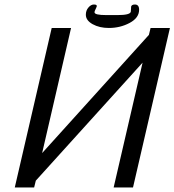

<svg xmlns="http://www.w3.org/2000/svg" viewBox="-20 -823 766 843"><path d="M44.9 0ZM356.9 -758.3Q356.9 -776.9 368.2 -790Q379.4 -803.2 392.1 -803.2Q399.9 -803.2 402.8 -801Q405.8 -798.8 404.8 -794.9Q403.8 -791 401.6 -786.9Q399.4 -782.7 397.2 -777.6Q395 -772.5 395 -769Q395 -756.8 446.3 -756.8H496.1Q550.3 -756.8 554.2 -771Q555.2 -775.9 555.2 -783Q555.2 -790 555.7 -793.7Q556.2 -797.4 560.1 -800.3Q564 -803.2 572.3 -803.2Q590.8 -803.2 590.8 -780.3Q590.8 -744.6 549.3 -722.4Q507.8 -700.2 458 -700.2Q416.5 -700.2 386.7 -716.8Q356.9 -733.4 356.9 -758.3ZM641.1 -700.2H726.1L564 0H479L606 -547.9L137.2 -29.8L129.9 0H44.9L207 -700.2H292L165 -150.9L633.8 -669.9Z"/></svg>

Font: Pfennig
Style: Italic
Weight: 500
Italic angle: -13°
Version: Version 20120410 ; ttfautohint (v0.8)